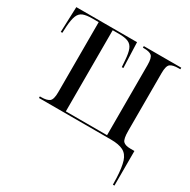

<svg xmlns="http://www.w3.org/2000/svg" viewBox="-166 -692 1045 1057"><g transform="rotate(30 356.5 -163.0)"><path d="M685 166Q682 101 670.5 65Q659 29 631 14.5Q603 0 553 0H95V-10H104Q139 -10 155 -22Q171 -34 171 -80V-526H132Q93 -526 72 -517.5Q51 -509 41.5 -485Q32 -461 29 -416L27 -375H17L23 -536H409L415 -375H405L402 -416Q399 -461 389.5 -484.5Q380 -508 359 -517Q338 -526 300 -526H260V-10H522V-456Q522 -502 507.5 -514Q493 -526 459 -526H452V-536H690V-526H679Q642 -526 626.5 -514Q611 -502 611 -456V-89Q611 -38 624 -24Q637 -10 672 -10H696V210H686Z"/></g></svg>

Font: Noto Serif Display Condensed
Style: Regular
Weight: 400
Width: 3
Designer: Monotype Design Team
Foundry: Monotype Imaging Inc.
Version: Version 2.009